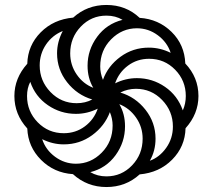

<svg xmlns="http://www.w3.org/2000/svg" viewBox="-20 -744 858 774"><path d="M409 10Q487 10 543 -41Q622 -48 674 -100.5Q726 -153 728 -227Q780 -285 780 -357Q780 -432 727 -488Q724 -564 671.5 -615.5Q619 -667 543 -672Q488 -724 409 -724Q331 -724 275 -673Q196 -666 144 -613.5Q92 -561 90 -487Q38 -429 38 -357Q38 -283 90 -226Q93 -152 145.5 -99.5Q198 -47 274 -42Q331 10 409 10ZM356 -390Q315 -406 289 -444Q263 -482 263 -529Q263 -592 305.5 -636.5Q348 -681 409 -681Q446 -681 474 -664Q410 -648 371.5 -595.5Q333 -543 333 -479Q333 -429 356 -390ZM395 -422Q384 -449 384 -476Q384 -541 428 -585.5Q472 -630 532 -630Q578 -630 616 -602Q654 -574 668 -531Q626 -552 580 -552Q516 -552 465.5 -515Q415 -478 395 -422ZM289 -328Q227 -328 183.5 -373Q140 -418 140 -480Q140 -527 165.5 -564.5Q191 -602 233 -619Q210 -575 210 -529Q210 -464 250.5 -412.5Q291 -361 352 -343Q324 -328 289 -328ZM717 -299Q696 -359 645 -394Q594 -429 532 -429Q486 -429 444 -408Q459 -452 496 -479.5Q533 -507 581 -507Q643 -507 686 -463Q729 -419 729 -357Q729 -326 717 -299ZM237 -207Q175 -207 132 -251Q89 -295 89 -357Q89 -389 102 -414Q122 -355 173 -320Q224 -285 286 -285Q332 -285 374 -306Q359 -262 322 -234.5Q285 -207 237 -207ZM584 -96Q607 -136 607 -185Q607 -250 566.5 -301.5Q526 -353 465 -371Q495 -386 528 -386Q590 -386 633.5 -341Q677 -296 677 -234Q677 -186 650 -148Q623 -110 584 -96ZM409 -33Q373 -33 344 -50Q408 -66 446 -118.5Q484 -171 484 -235Q484 -285 461 -324Q502 -308 528.5 -270Q555 -232 555 -185Q555 -122 512.5 -77.5Q470 -33 409 -33ZM286 -84Q240 -84 202 -112Q164 -140 150 -183Q192 -162 237 -162Q301 -162 351.5 -199Q402 -236 423 -292Q434 -265 434 -238Q434 -173 390 -128.5Q346 -84 286 -84Z"/></svg>

Font: Noto Serif Armenian ExtraCondensed Semi
Style: Regular
Weight: 600
Width: 3
Designer: Monotype Design Team
Foundry: Monotype Imaging Inc.
Version: Version 1.901